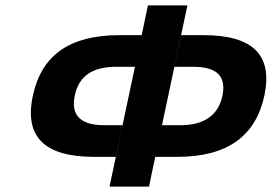

<svg xmlns="http://www.w3.org/2000/svg" viewBox="-20 -690 1005 710"><path d="M531 0 554 -110H636C821 -110 926 -187 958 -338C989 -489 913 -560 732 -560H650L625 -443H694C790 -443 815 -402 803 -338C787 -258 727 -227 648 -227H579L673 -670H527L504 -560H422C236 -560 134 -485 102 -338C68 -184 145 -110 327 -110H408L433 -227H364C289 -227 238 -256 257 -338C272 -409 322 -443 410 -443H479L385 0Z"/></svg>

Font: LT Wave Bold
Style: Italic
Weight: 700
Designer: Daniel Lyons
Version: Version 2.5 (Glyphs App)